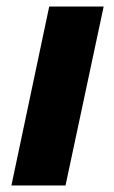

<svg xmlns="http://www.w3.org/2000/svg" viewBox="-20 -569 350 589"><path d="M15 0 131 -549H298L181 0Z"/></svg>

Font: Noto Sans ExtraBold
Style: Italic
Weight: 800
Italic angle: -12°
Designer: Monotype Design Team
Foundry: Monotype Imaging Inc.
Version: Version 2.013; ttfautohint (v1.8.4.7-5d5b)